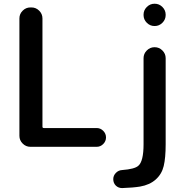

<svg xmlns="http://www.w3.org/2000/svg" viewBox="-20 -793 996 1009"><path d="M145.5 -753.9Q168.9 -753.9 186 -736.8Q203.1 -719.7 203.1 -696.3V-127Q203.1 -120.1 210.9 -120.1H488.3Q507.8 -120.1 522.5 -105.5Q537.1 -90.8 537.1 -70.8Q537.1 -50.8 522.5 -36.1Q507.8 -21.5 488.3 -21.5H139.6Q116.2 -21.5 99.1 -38.6Q82 -55.7 82 -79.1V-696.3Q82 -719.7 99.1 -736.8Q116.2 -753.9 139.6 -753.9ZM623 195.3Q622.1 195.3 621.1 195.3Q602.5 195.3 588.9 182.6Q575.2 168.9 575.2 148.4Q575.2 129.9 588.9 115.7Q602.5 101.6 622.1 100.6Q687.5 95.7 707 78.1Q734.4 54.7 734.4 -35.2V-487.3Q734.4 -510.7 751.5 -527.8Q768.6 -544.9 792 -544.9H793Q816.4 -544.9 833.5 -527.8Q850.6 -510.7 850.6 -487.3V-35.2Q850.6 37.1 840.3 79.6Q830.1 122.1 798.3 150.4Q766.6 178.7 715.8 187.5Q679.7 193.4 623 195.3ZM792 -656.2Q768.6 -656.2 751.5 -673.3Q734.4 -690.4 734.4 -713.9V-715.8Q734.4 -739.3 751.5 -756.3Q768.6 -773.4 792 -773.4H793Q816.4 -773.4 833.5 -756.3Q850.6 -739.3 850.6 -715.8V-713.9Q850.6 -690.4 833.5 -673.3Q816.4 -656.2 793 -656.2Z"/></svg>

Font: Gen Jyuu Gothic Medium
Style: Regular
Weight: 500
Designer: [Source Han Sans]
Ryoko NISHIZUKA  (kana & ideographs); Paul D. Hunt (Latin, Greek & Cyrillic); Wenlong ZHANG  (bopomofo
Version: Version 1.002.20150607